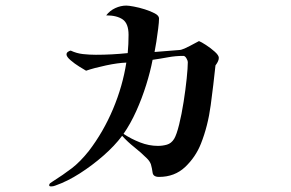

<svg xmlns="http://www.w3.org/2000/svg" viewBox="-20 -690 1040 687"><path d="M652 -468Q652 -473 647 -481.5Q642 -490 636 -490Q608 -490 581 -485Q554 -480 526 -476Q518 -434 503 -386Q488 -338 467.5 -292.5Q447 -247 422 -211Q449 -193 481 -180.5Q513 -168 545 -168Q562 -168 577.5 -172.5Q593 -177 603 -193Q612 -208 621 -244.5Q630 -281 637 -325.5Q644 -370 648 -409Q652 -448 652 -468ZM763 -483Q763 -476 759 -468.5Q755 -461 751 -456Q744 -389 734 -314Q724 -239 699 -176Q680 -128 642.5 -92.5Q605 -57 549 -57Q528 -57 526 -72.5Q524 -88 520 -102Q516 -113 506 -123Q485 -144 461 -163Q437 -182 417 -204Q390 -168 350 -133Q310 -98 265.5 -69.5Q221 -41 178 -26Q171 -23 163 -23Q156 -23 156 -27Q156 -32 159.5 -34.5Q163 -37 166 -39Q207 -65 237 -88Q267 -111 298 -150Q350 -218 384.5 -300Q419 -382 432 -466Q402 -465 359.5 -456Q317 -447 288 -437Q281 -441 264 -451.5Q247 -462 232.5 -474.5Q218 -487 218 -495Q218 -501 223 -504.5Q228 -508 233 -509Q254 -499 277 -496.5Q300 -494 323 -494Q380 -494 437 -500Q440 -532 440 -565Q440 -606 419 -620.5Q398 -635 360 -635Q373 -652 392.5 -661Q412 -670 432 -670Q440 -670 459 -666.5Q478 -663 498.5 -656.5Q519 -650 534 -642Q549 -634 549 -624Q549 -611 546 -587.5Q543 -564 539.5 -541Q536 -518 533 -504L621 -511Q628 -511 640.5 -516.5Q653 -522 660 -526Q668 -530 676 -534.5Q684 -539 692 -543Q700 -540 717 -529Q734 -518 748.5 -505Q763 -492 763 -483Z"/></svg>

Font: Kaisei HarunoUmi
Style: Regular
Weight: 400
Designer: Font-Kai, 金井和夫
Foundry: KAZUO KANAI
Version: Version 5.003